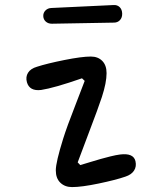

<svg xmlns="http://www.w3.org/2000/svg" viewBox="-20 -756 660 781"><path d="M273 5Q244 5 225.5 -12.8Q207 -30.5 207 -63Q207 -96 237 -192Q252 -240 285.8 -326.2Q319.5 -412.5 324.5 -427L313.5 -437.5Q200 -398 147 -390Q100 -384.5 89.5 -421.5Q83.5 -443 94 -460Q104.5 -477 130.5 -484.5Q170.5 -497.5 241.5 -511.8Q312.5 -526 349.5 -526Q378.5 -526 396 -508.2Q413.5 -490.5 413.5 -458.5Q413.5 -420 394.5 -361.5Q379.5 -316 342 -217.8Q304.5 -119.5 296 -95.5L306.5 -84.5Q315 -87 344.5 -96Q374 -105 390 -109.5Q406 -114 429 -119.8Q452 -125.5 468 -127.5Q523 -134.5 531 -100.5Q536 -78.5 525.2 -62Q514.5 -45.5 490 -37.5Q451 -24 381.5 -9.5Q312 5 273 5ZM189 -723.5 442 -735.5Q457 -736.5 466.8 -727Q476.5 -717.5 477 -701Q477.5 -684.5 468 -674.2Q458.5 -664 443.5 -664L191 -659.5Q176 -659.5 166.2 -668.2Q156.5 -677 156 -690.5Q155.5 -704 165 -713.5Q174.5 -723 189 -723.5Z"/></svg>

Font: Monaspace Radon
Style: Regular
Weight: 400
Designer: Riley Cran & the Lettermatic Team
Foundry: Lettermatic
Version: Version 1.000 (Monaspace Radon)